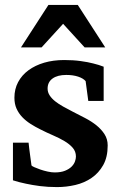

<svg xmlns="http://www.w3.org/2000/svg" viewBox="-20 -742 485 774"><path d="M397.9 -335H335.9L325.2 -415Q315.4 -426.3 294.9 -433.1Q274.4 -439.9 247.1 -439.9Q211.9 -439.9 191.9 -425.5Q171.9 -411.1 171.9 -384.8Q171.9 -370.1 180.2 -357.4Q188.5 -344.7 202.6 -333.5Q216.8 -322.3 234.9 -312.3Q252.9 -302.2 272.9 -292Q297.9 -279.3 323.2 -266.1Q348.6 -252.9 368.7 -236.8Q388.7 -220.7 401.4 -200.9Q414.1 -181.2 414.1 -155.8Q414.1 -108.4 396 -76.4Q377.9 -44.4 349.1 -24.7Q320.3 -4.9 283.7 3.7Q247.1 12.2 210 12.2Q172.9 12.2 140.9 8.1Q108.9 3.9 84.5 -1.5Q56.2 -7.3 32.2 -15.1V-167H95.2Q96.2 -156.7 98.1 -141.1Q100.1 -125.5 102.1 -110.8Q104 -93.8 106.9 -75.2Q107.9 -72.8 118.2 -68.1Q128.4 -63.5 142.6 -58.6Q156.7 -53.7 172.4 -50.3Q188 -46.9 200.2 -46.9Q225.6 -46.9 242.2 -53.7Q258.8 -60.5 268.6 -70.3Q278.3 -80.1 282.2 -91.1Q286.1 -102.1 286.1 -110.8Q286.1 -131.3 273.2 -146.2Q260.3 -161.1 239.7 -173.3Q219.2 -185.5 193.6 -196.5Q168 -207.5 143.1 -220.2Q122.1 -230.5 103 -242.7Q84 -254.9 69.6 -270Q55.2 -285.2 46.6 -304.2Q38.1 -323.2 38.1 -348.1Q38.1 -382.8 53 -410.9Q67.9 -439 94.7 -458.7Q121.6 -478.5 158.2 -489.3Q194.8 -500 238.8 -500Q275.9 -500 305.4 -495.8Q335 -491.7 355.5 -486.3Q379.4 -480.5 397.9 -473.1ZM321.3 -550.8 234.4 -646 147.5 -550.8H64.5L175.3 -722.2H293.5L404.3 -550.8Z"/></svg>

Font: Charis SIL Am
Style: Bold
Weight: 700
Foundry: SIL International
Version: Version 5.000